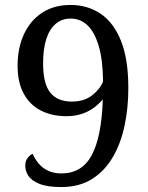

<svg xmlns="http://www.w3.org/2000/svg" viewBox="-20 -744 599 775"><path d="M227 11Q171 11 139 -2Q107 -15 94.5 -34.5Q82 -54 82 -75Q82 -94 91.5 -106.5Q101 -119 112 -123Q121 -102 136 -84Q151 -66 174 -55Q197 -44 228 -44Q311 -44 350.5 -118Q390 -192 395 -343Q381 -326 360 -310Q339 -294 311 -284.5Q283 -275 248 -275Q190 -275 145.5 -297.5Q101 -320 76 -365.5Q51 -411 51 -478Q51 -550 76.5 -605.5Q102 -661 150 -692.5Q198 -724 265 -724Q333 -724 385.5 -689Q438 -654 468 -580Q498 -506 498 -388Q498 -309 483 -237.5Q468 -166 435.5 -110Q403 -54 351.5 -21.5Q300 11 227 11ZM270 -334Q319 -334 351 -358.5Q383 -383 396 -415Q395 -504 378 -560Q361 -616 332.5 -642.5Q304 -669 265 -669Q230 -669 205 -648Q180 -627 167 -587Q154 -547 154 -488Q154 -406 183 -370Q212 -334 270 -334Z"/></svg>

Font: Noto Serif Myanmar
Style: Regular
Weight: 400
Designer: Ben Mitchell and the Monotype Design Team
Foundry: Monotype Imaging Inc.
Version: Version 2.106